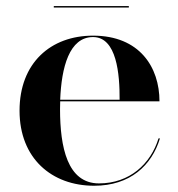

<svg xmlns="http://www.w3.org/2000/svg" viewBox="-20 -584 570 614"><path d="M152 -564.5V-560H392V-564.5ZM491.5 -141.5H487C462 -60 394.5 2.5 296.5 2.5C195.5 2.5 172 -113.5 172 -235C172 -243.5 172.5 -252 172.5 -260H490C490 -369 426.5 -470 277.5 -470C142 -470 42.5 -382.5 42.5 -230C42.5 -77.5 145.5 10 281 10C396.5 10 465.5 -55.5 491.5 -141.5ZM277.5 -465.5C353.5 -465.5 363 -346.5 362.5 -265H172.5C176.5 -368.5 201.5 -465.5 277.5 -465.5Z"/></svg>

Font: Bodoni* 36pt Medium
Style: Regular
Weight: 500
Version: Version 2.3